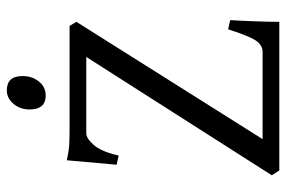

<svg xmlns="http://www.w3.org/2000/svg" viewBox="-158 -681 839 563"><g transform="rotate(-90 261.5 -399.5)"><path d="M484 -144Q482 -112 480.5 -70.5Q479 -29 479 0H43L29 -22L376 -566H152Q137 -566 117.5 -543.5Q98 -521 87 -471L60 -477L73 -623Q101 -617 119.5 -616Q138 -615 166 -615H467L479 -595L135 -49H391Q411 -49 424.5 -69.5Q438 -90 457 -150ZM263 -685Q222 -685 222 -732Q222 -760 238.5 -779.5Q255 -799 278 -799Q320 -799 320 -753Q320 -725 304 -705Q288 -685 263 -685Z"/></g></svg>

Font: ChillKai
Style: Regular
Weight: 400
Designer: ChillType
Foundry: 寒蝉字型
Version: Version 2.000